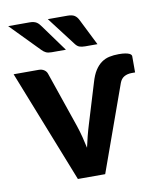

<svg xmlns="http://www.w3.org/2000/svg" viewBox="-83 -800 720 866"><g transform="rotate(-10 277.5 -367.0)"><path d="M0 0ZM328.5 0H203.5L0 -515.5H114.5Q129.5 -515.5 139.8 -508.5Q150 -501.5 153.5 -490.5L241 -235.5Q250 -208.5 256.5 -183Q263 -157.5 268.5 -131.5Q274 -157 280.5 -182.5Q287 -208 295.5 -235.5L350.5 -416.5Q360 -449.5 373.2 -470Q386.5 -490.5 403 -502.2Q419.5 -514 439.2 -518.2Q459 -522.5 482 -522.5Q500.5 -522.5 512 -520.5Q523.5 -518.5 530 -515.5Q536.5 -512.5 538.8 -509Q541 -505.5 541 -503V-428.5H525.5Q505.5 -428.5 491 -420.2Q476.5 -412 469.5 -393ZM284.5 -733.5Q306 -733.5 317 -726.5Q328 -719.5 335 -705.5L396 -583.5H340Q324 -583.5 313.8 -587.2Q303.5 -591 295 -602.5L195 -733.5ZM112 -733.5Q122.5 -733.5 130.2 -731.5Q138 -729.5 143.5 -726Q149 -722.5 153.8 -717.2Q158.5 -712 163 -705.5L251.5 -583.5H186.5Q170.5 -583.5 161 -587.8Q151.5 -592 141.5 -602.5L13.5 -733.5Z"/></g></svg>

Font: Lato Heavy
Style: Regular
Weight: 800
Designer: Lukasz Dziedzic
Foundry: tyPoland Lukasz Dziedzic
Version: Version 2.007; 2014-02-27